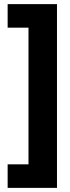

<svg xmlns="http://www.w3.org/2000/svg" viewBox="-20 -770 340 930"><path d="M256 -750V140H17V26H118V-636H17V-750Z"/></svg>

Font: Tektur SemiCondensed SemiBold
Style: Regular
Weight: 600
Width: 4
Designer: Adam Jagosz
Foundry: Adam Jagosz
Version: Version 1.005;gftools[0.9.30]